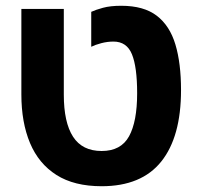

<svg xmlns="http://www.w3.org/2000/svg" viewBox="-20 -633 685 665"><path d="M332 12Q237 12 175.5 -27Q114 -66 84 -137.5Q54 -209 54 -306V-602H201V-305Q201 -209 233 -159.5Q265 -110 332 -110Q399 -110 427 -161Q455 -212 455 -310Q455 -401 437 -445Q419 -489 373 -489Q352 -489 331 -483.5Q310 -478 296 -471V-592Q311 -599 336.5 -606Q362 -613 400 -613Q478 -613 523 -578.5Q568 -544 587.5 -479Q607 -414 607 -321Q607 -159 538.5 -73.5Q470 12 332 12Z"/></svg>

Font: Noto Sans Hebrew SemiCondensed
Style: Bold
Weight: 700
Width: 4
Designer: Monotype Design Team
Foundry: Monotype Imaging Inc.
Version: Version 2.004; ttfautohint (v1.8.4.7-5d5b)